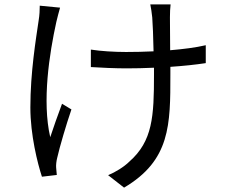

<svg xmlns="http://www.w3.org/2000/svg" viewBox="-20 -800 1040 879"><path d="M255 -765 162 -774C162 -756 161 -730 157 -707C145 -624 119 -470 119 -308C119 -182 152 -52 172 9L240 1C239 -9 238 -23 237 -33C236 -44 238 -63 242 -78C253 -127 283 -229 307 -299L264 -325C245 -275 224 -214 210 -172C172 -336 206 -555 238 -700C242 -719 250 -746 255 -765ZM396 -573V-493C439 -490 510 -487 558 -487C599 -487 642 -488 685 -490V-459C685 -267 679 -154 572 -60C548 -36 507 -11 475 2L548 59C760 -66 760 -229 760 -459V-494C820 -498 876 -504 922 -511V-593C875 -582 818 -575 759 -570L758 -721C758 -743 759 -763 761 -780H668C671 -764 675 -743 677 -720C679 -695 682 -628 683 -565C641 -563 598 -562 557 -562C503 -562 439 -566 396 -573Z"/></svg>

Font: Noto Sans Mono CJK HK
Style: Regular
Weight: 400
Designer: Ryoko NISHIZUKA 西塚涼子 (kana, bopomofo & ideographs); Paul D. Hunt (Latin, Greek & Cyrillic); Sandoll Communications 산돌커뮤니
Foundry: Adobe
Version: Version 2.004;hotconv 1.0.118;makeotfexe 2.5.65603